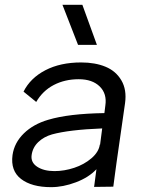

<svg xmlns="http://www.w3.org/2000/svg" viewBox="-20 -770 593 800"><path d="M317.9 -509.8Q376.5 -509.8 419.7 -491.9Q462.9 -474.1 485.8 -435.1Q508.8 -396 501 -339.8L465.8 -94.2Q463.4 -75.7 458.5 -40.5Q453.6 -5.4 452.1 7.8L372.1 8.8Q375 -16.1 381.8 -64.9Q350.1 -30.8 296.4 -10.5Q242.7 9.8 192.9 9.8Q111.8 9.8 67.6 -24.4Q23.4 -58.6 32.2 -124Q39.6 -175.3 79.3 -214.1Q119.1 -252.9 181.2 -271Q266.1 -296.4 415 -298.8L418.9 -330.1Q426.3 -379.4 395.5 -409.7Q364.7 -439.9 308.1 -439.9Q250 -439.9 203.9 -415.8Q157.7 -391.6 130.9 -345.2L78.1 -388.2Q106.4 -444.8 168.9 -477.3Q231.4 -509.8 317.9 -509.8ZM111.8 -124Q107.4 -93.3 135 -75.2Q162.6 -57.1 207 -57.1Q248 -57.1 289.3 -70.8Q330.6 -84.5 361.1 -110.6Q391.6 -136.7 396 -168L397 -167L405.8 -234.9Q268.1 -229.5 196.8 -210Q162.6 -200.2 139.4 -178Q116.2 -155.8 111.8 -124ZM240.2 -750H323.2L383.8 -583H305.2Z"/></svg>

Font: Human Sans
Style: Italic
Weight: 400
Italic angle: -8°
Designer: Tim Radville
Foundry: Continuum
Version: Version 1.000;FEAKit 1.0